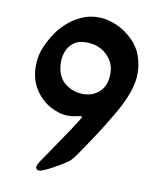

<svg xmlns="http://www.w3.org/2000/svg" viewBox="-75 -684 650 767"><g transform="rotate(10 249.5 -300.0)"><path d="M134.3 22Q127.4 22 124.5 17.8Q121.6 13.7 121.6 9.8Q121.6 4.9 125.2 -2Q128.9 -8.8 132.8 -15.1Q140.1 -25.9 155.8 -48.8Q171.4 -71.8 190.4 -99.6Q209.5 -127.4 226.8 -153.3Q244.1 -179.2 255.4 -197Q266.6 -214.8 266.6 -217.3Q266.6 -221.2 261.2 -221.2Q259.3 -221.2 244.1 -217.5Q229 -213.9 210.4 -213.9Q175.3 -213.9 138.2 -234.1Q101.1 -254.4 75.4 -293.7Q49.8 -333 49.8 -389.2Q49.8 -432.6 68.6 -472.7Q87.4 -512.7 106 -536.1Q120.1 -555.2 143.1 -575Q166 -594.7 196.5 -608.4Q227.1 -622.1 263.7 -622.1Q298.3 -622.1 335 -606.7Q371.6 -591.3 401.4 -562.5Q431.2 -534.2 443.4 -498.8Q455.6 -463.4 455.6 -427.7Q455.6 -360.4 402.8 -267.8Q350.1 -175.3 269.5 -60.1Q263.2 -52.2 257.1 -45.2Q251 -38.1 244.6 -34.2Q228 -22.5 206.1 -9.8Q184.1 2.9 160.2 14.2Q151.4 17.6 145.5 19.8Q139.6 22 134.3 22ZM255.4 -309.6Q294.4 -309.6 321.5 -334.7Q348.6 -359.9 348.6 -408.7Q348.6 -454.1 315.4 -484.6Q282.2 -515.1 232.4 -515.1Q200.7 -515.1 181.6 -500.5Q162.6 -485.8 154.3 -464.4Q146 -442.9 146 -421.9Q146 -365.7 178.5 -337.6Q210.9 -309.6 255.4 -309.6Z"/></g></svg>

Font: David Libre Medium
Style: Regular
Weight: 500
Designer: Ismar David, J. Victor Gaultney, Annie Olsen and Meir Sadan
Foundry: Monotype Imaging Inc. & SIL International
Version: Version 1.100; ttfautohint (v1.8.4.7-5d5b)